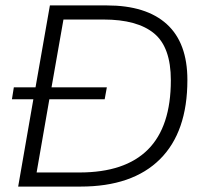

<svg xmlns="http://www.w3.org/2000/svg" viewBox="-20 -688 750 708"><path d="M671 -393Q671 -201 569.5 -100.5Q468 0 277 0H47L103 -322H24L31 -366H111L164 -668H374Q519 -668 595 -599Q671 -530 671 -393ZM610 -392Q610 -514 548 -565Q486 -616 362 -616H214L170 -366H374L366 -322H162L115 -52H273Q441 -52 525.5 -136.5Q610 -221 610 -392Z"/></svg>

Font: Celebes Light
Style: Italic
Weight: 300
Italic angle: -10°
Designer: Anugrah Pasau
Foundry: Lafontype
Version: Version 1.000; ttfautohint (v1.8.4)